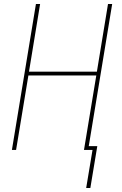

<svg xmlns="http://www.w3.org/2000/svg" viewBox="-20 -755 616 967"><path d="M414 192H435L470 -19H427L545 -735H524L468 -394H126L182 -735H161L40 0H61L123 -375H465L403 0H446Z"/></svg>

Font: Iosevka Sparkle Thin
Style: Italic
Weight: 100
Italic angle: -9°
Designer: Belleve Invis
Foundry: Belleve Invis
Version: Version 4.5.0; ttfautohint (v1.8.3)